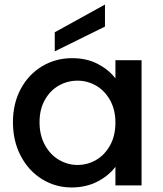

<svg xmlns="http://www.w3.org/2000/svg" viewBox="-20 -816 718 845"><path d="M297 -560Q362 -560 410.5 -534.5Q459 -509 488 -471V-551H603V0H488V-82Q459 -43 409 -17Q359 9 295 9Q224 9 165 -27.5Q106 -64 71.5 -129.5Q37 -195 37 -278Q37 -361 71.5 -425Q106 -489 165.5 -524.5Q225 -560 297 -560ZM321 -461Q277 -461 239 -439.5Q201 -418 177.5 -376.5Q154 -335 154 -278Q154 -221 177.5 -178Q201 -135 239.5 -112.5Q278 -90 321 -90Q365 -90 403 -112Q441 -134 464.5 -176.5Q488 -219 488 -276Q488 -333 464.5 -375Q441 -417 403 -439Q365 -461 321 -461ZM442 -699 221 -590V-674L442 -796Z"/></svg>

Font: Poppins-tnum Medium
Style: Regular
Weight: 500
Designer: Ninad Kale (Devanagari), Jonny Pinhorn (Latin)
Foundry: Indian Type Foundry
Version: Version 4.004